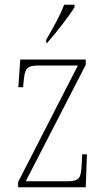

<svg xmlns="http://www.w3.org/2000/svg" viewBox="-20 -786 449 806"><path d="M174 -619V-606H178C217 -650 272 -721 293 -756V-766H249C233 -721 204 -672 174 -619ZM56 0H340L345 -138H325L323 -95C320 -39 314 -25 262 -25H88L340 -514V-536H65L57 -420H77L79 -442C84 -497 90 -511 142 -511H307L56 -22Z"/></svg>

Font: Noto Serif Bengali Condensed Thin
Style: Regular
Weight: 100
Width: 3
Designer: Juan Bruce, Universal Thirst, Indian Type Foundry and the Monotype Design Team.
Foundry: Monotype Imaging Inc.
Version: Version 2.003